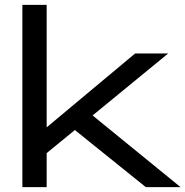

<svg xmlns="http://www.w3.org/2000/svg" viewBox="-20 -770 763 790"><path d="M723 0H580L288 -235L172 -140V0H72V-750H172V-246L536 -550H672L361 -295Z"/></svg>

Font: Bruno Ace
Style: Regular
Weight: 400
Version: Version 1.100; ttfautohint (v1.8.4.7-5d5b);gftools[0.9.27]